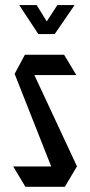

<svg xmlns="http://www.w3.org/2000/svg" viewBox="-20 -719 347 739"><path d="M85.2 -430.1 75.8 -508.3H226.8L273.2 -431.1V-430.1ZM184.8 -58.8 36.3 -434.7 75.8 -508.3 276 -79.3V-78.3ZM77.8 0 31.4 -77.3V-78.3H276L229.6 0ZM127.5 -587.8 54.6 -698.5V-699.5H121.2L184.6 -596.4ZM128.2 -587.8 200.8 -699.5H266.5V-698.5L190.5 -587.8Z"/></svg>

Font: Foldit Thin
Style: Regular
Weight: 100
Designer: Sophia Tai
Foundry: Sophia Tai
Version: Version 1.003